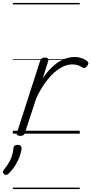

<svg xmlns="http://www.w3.org/2000/svg" viewBox="-87 -905 619 1300"><path d="M50 15Q38 15 30.5 10Q23 5 28 -7L185 -494Q190 -506 196.5 -510.5Q203 -515 216 -515Q232 -515 237.5 -508.5Q243 -502 239 -490L202 -374Q230 -416 258.5 -444Q287 -472 314.5 -488.5Q342 -505 367.5 -512Q393 -519 416 -519Q445 -519 469.5 -510Q494 -501 505 -489Q512 -483 511.5 -476Q511 -469 503 -458Q494 -447 487 -445Q480 -443 473 -447Q460 -456 442.5 -462.5Q425 -469 402 -469Q374 -469 344 -456Q314 -443 282.5 -416Q251 -389 219.5 -345.5Q188 -302 159 -241L81 -4Q78 6 71 10.5Q64 15 50 15ZM-58 275Q-66 269 -67 261.5Q-68 254 -62 246Q-42 221 -28.5 199Q-15 177 -7 153Q1 129 4 99Q5 86 12.5 81Q20 76 32 76Q46 76 53 82.5Q60 89 59 101Q58 119 49 146.5Q40 174 22 205.5Q4 237 -26 268Q-33 276 -41.5 279Q-50 282 -58 275ZM0 365H453V375H0ZM0 -20H453V0H0ZM0 -505H453V-500H0ZM0 -885H453V-875H0Z"/></svg>

Font: Playwrite DK Loopet Guides
Style: Regular
Weight: 400
Designer: Veronika Burian, José Scaglione
Foundry: TypeTogether
Version: Version 1.003